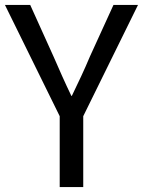

<svg xmlns="http://www.w3.org/2000/svg" viewBox="-23 -754 577 775"><path d="M-3 -734 218 -285V1H313V-285L534 -734H435L340 -526C317 -471 294 -423 267 -367H265C238 -423 217 -471 193 -526L99 -734Z"/></svg>

Font: Bithumb Trading Sans
Style: Regular
Weight: 400
Designer: HamHyungwon
Foundry: Bithumb
Version: Version 1.300;FEAKit 1.0